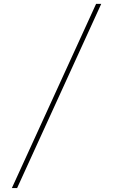

<svg xmlns="http://www.w3.org/2000/svg" viewBox="-20 -800 571 970"><path d="M40 150 465.5 -780.5H491.5L66.5 150Z"/></svg>

Font: Bodoni Moda 9pt Black
Style: Regular
Weight: 900
Designer: Owen Earl
Foundry: indestructible type
Version: Version 2.005